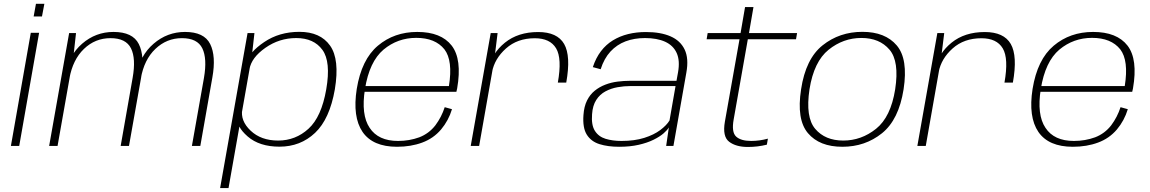

<svg xmlns="http://www.w3.org/2000/svg" viewBox="-20 -763 6012 1004"><path d="M37 0H80.5L184.5 -591.5H141ZM168 -743 156 -677H199.5L212 -743Z M237 0H281L364 -469L377.5 -590H341.5ZM611 0H654.5L718 -358Q737.5 -469.5 705.8 -532.8Q674 -596 573.5 -596Q480.5 -596 409.5 -534.5Q338.5 -473 320.5 -370L343 -352.5Q360.5 -451 419 -507.2Q477.5 -563.5 558 -563.5Q638.5 -563.5 665 -510.2Q691.5 -457 673.5 -355.5ZM983.5 0H1027.5L1090.5 -358Q1110.5 -469.5 1079 -532.8Q1047.5 -596 947.5 -596Q854.5 -596 783 -534.2Q711.5 -472.5 693.5 -370L716.5 -352.5Q733.5 -451 792.5 -507.2Q851.5 -563.5 931.5 -563.5Q1012 -563.5 1038 -510.2Q1064 -457 1046.5 -355.5Z M1131 220.5H1175L1297 -470L1310.5 -590H1274.5ZM1441.5 4Q1551 4 1627.5 -68.2Q1704 -140.5 1731 -296Q1757 -452.5 1706 -524.5Q1655 -596.5 1545.5 -596.5Q1440.5 -596.5 1361.5 -543Q1282.5 -489.5 1274 -440.5L1284.5 -401Q1294.5 -461.5 1367.5 -512.8Q1440.5 -564 1529 -564Q1621 -564 1666 -502.2Q1711 -440.5 1686 -296Q1661 -151.5 1593.2 -89.8Q1525.5 -28 1434.5 -28Q1345 -28 1290.5 -79.8Q1236 -131.5 1247 -192L1223 -152Q1213.5 -103 1275 -49.5Q1336.5 4 1441.5 4Z M2056 4.5 2061.5 -26Q1958 -26 1913 -94.5Q1867 -162.5 1888.5 -297.5Q1911.5 -441 1985.5 -503.5Q2059.5 -565 2156.5 -565Q2256 -565 2304 -505Q2349 -446.5 2327.5 -313H1884L1878.5 -283H2366.5Q2369 -292 2370.5 -300.5Q2397 -453 2342 -524.5Q2286.5 -596 2162 -596Q2041.5 -596 1956 -524Q1870.5 -452 1845.5 -298Q1822.5 -151.5 1876 -73Q1929.5 4.5 2056 4.5ZM2061.5 -26 2056 4.5Q2129 4.5 2188 -17.5Q2246.5 -39 2286.5 -86Q2325.5 -132.5 2343.5 -192L2305.5 -202.5Q2289 -151 2256.5 -107.5Q2223 -64.5 2172.5 -45Q2120.5 -26 2061.5 -26Z M2897 -331H2941Q2966 -470.5 2930 -533Q2894 -595.5 2794 -595.5Q2689 -595.5 2620.2 -539.8Q2551.5 -484 2538 -406.5L2553 -386Q2566 -456 2625.8 -509.5Q2685.5 -563 2776.5 -563Q2856.5 -563 2888 -510.2Q2919.5 -457.5 2897 -331ZM2441.5 0H2485.5L2564.5 -448.5L2582 -590H2546Z M3217.5 4.5Q3275 4.5 3319.8 -5.8Q3364.5 -16 3397 -32Q3429.5 -48 3449.5 -65.2Q3469.5 -82.5 3477.5 -96.5L3463.5 0H3501.5L3569 -383Q3582.5 -457 3560.2 -503.8Q3538 -550.5 3486.2 -573Q3434.5 -595.5 3357.5 -595.5Q3308 -595.5 3264.5 -584.8Q3221 -574 3185 -552Q3149 -530 3122.5 -495.2Q3096 -460.5 3080 -412L3121 -401Q3139 -457.5 3172.2 -493.5Q3205.5 -529.5 3251.2 -546.8Q3297 -564 3353 -564Q3415.5 -564 3458 -544.8Q3500.5 -525.5 3518.5 -485.8Q3536.5 -446 3525.5 -384.5L3517.5 -340.5H3274.5Q3242.5 -340.5 3209 -336.2Q3175.5 -332 3145 -320.2Q3114.5 -308.5 3089.8 -288.5Q3065 -268.5 3049.5 -237.2Q3034 -206 3031 -161.5Q3026 -94.5 3048.5 -58.8Q3071 -23 3115 -9.2Q3159 4.5 3217.5 4.5ZM3230 -26Q3183 -26 3146.5 -37.2Q3110 -48.5 3090.8 -78.8Q3071.5 -109 3076 -165.5Q3079 -211 3097.8 -240.2Q3116.5 -269.5 3146 -285.2Q3175.5 -301 3209.5 -307Q3243.5 -313 3277.5 -313H3512.5L3481 -133Q3466 -108 3432.8 -83Q3399.5 -58 3348.8 -42Q3298 -26 3230 -26Z M3891 5.5Q3942 5.5 3990 -6.5L3995.5 -38Q3951.5 -26 3908 -26Q3854 -26 3829.2 -49Q3804.5 -72 3816.5 -138.5L3890.5 -557.5H4142.5L4148 -590H3896.5L3920 -726H3876L3852.5 -590H3680.5L3675 -557.5H3847L3770.5 -126.5Q3757 -49 3792.8 -21.8Q3828.5 5.5 3891 5.5Z M4385 4.5Q4504 4.5 4592 -66.2Q4680 -137 4705 -296Q4729.5 -454.5 4669.2 -525.5Q4609 -596.5 4489.5 -596.5Q4370 -596.5 4281.5 -526Q4193 -455.5 4169 -296Q4144.5 -138 4204.8 -66.8Q4265 4.5 4385 4.5ZM4389.5 -28Q4295 -28 4243 -89Q4191 -150 4213 -296Q4236 -441 4312.8 -502.8Q4389.5 -564.5 4484.5 -564.5Q4579 -564.5 4631.2 -503.5Q4683.5 -442.5 4661 -296Q4638 -151 4561 -89.5Q4484 -28 4389.5 -28Z M5232.5 -331H5276.5Q5301.5 -470.5 5265.5 -533Q5229.5 -595.5 5129.5 -595.5Q5024.5 -595.5 4955.8 -539.8Q4887 -484 4873.5 -406.5L4888.5 -386Q4901.5 -456 4961.2 -509.5Q5021 -563 5112 -563Q5192 -563 5223.5 -510.2Q5255 -457.5 5232.5 -331ZM4777 0H4821L4900 -448.5L4917.5 -590H4881.5Z M5590 4.5 5595.5 -26Q5492 -26 5447 -94.5Q5401 -162.5 5422.5 -297.5Q5445.5 -441 5519.5 -503.5Q5593.5 -565 5690.5 -565Q5790 -565 5838 -505Q5883 -446.5 5861.5 -313H5418L5412.5 -283H5900.5Q5903 -292 5904.5 -300.5Q5931 -453 5876 -524.5Q5820.5 -596 5696 -596Q5575.5 -596 5490 -524Q5404.5 -452 5379.5 -298Q5356.5 -151.5 5410 -73Q5463.5 4.5 5590 4.5ZM5595.5 -26 5590 4.5Q5663 4.5 5722 -17.5Q5780.5 -39 5820.5 -86Q5859.5 -132.5 5877.5 -192L5839.5 -202.5Q5823 -151 5790.5 -107.5Q5757 -64.5 5706.5 -45Q5654.5 -26 5595.5 -26Z"/></svg>

Font: Anybody SemiExpanded ExtraLight
Style: Italic
Weight: 250
Width: 6
Italic angle: -10°
Version: Version 1.113;gftools[0.9.25]